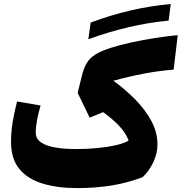

<svg xmlns="http://www.w3.org/2000/svg" viewBox="-20 -938 916 968"><path d="M830.1 -834Q729.5 -824.7 628.7 -801Q527.8 -777.3 425.3 -740.2L437 -824.2Q537.6 -861.8 636.2 -884.8Q734.9 -907.7 840.8 -918ZM876 -760.7 855.5 -586.9Q786.1 -582 707.3 -567.1Q628.4 -552.2 551.8 -530.8Q610.8 -488.3 661.4 -437Q711.9 -385.7 742.9 -328.4Q773.9 -271 773.9 -210Q773.9 -164.6 752.9 -120.1Q731.9 -75.7 699.2 -44.9Q624.5 -16.1 542.7 -2.9Q460.9 10.3 368.2 10.3Q271.5 10.3 196.3 -12Q121.1 -34.2 78.4 -85.2Q35.6 -136.2 35.6 -222.7Q35.6 -275.4 44.4 -326.2Q53.2 -377 65.9 -426.3L184.6 -406.2Q173.8 -368.7 167 -333.7Q160.2 -298.8 160.2 -269.5Q160.2 -238.3 186.8 -220.2Q213.4 -202.1 259.3 -194.3Q305.2 -186.5 362.8 -186.5Q417 -186.5 469.2 -191.4Q521.5 -196.3 563.2 -205.8Q605 -215.3 628.4 -229Q616.2 -264.6 583.7 -300Q551.3 -335.4 500 -372.6L432.1 -344.7L371.6 -469.7L392.6 -555.2Q402.3 -595.7 418 -621.1Q433.6 -646.5 461.9 -663.8Q490.2 -681.2 538.6 -696.8Q578.6 -710 637.5 -722.9Q696.3 -735.8 759.8 -746.1Q823.2 -756.3 876 -760.7Z"/></svg>

Font: Pinar DS4 ExtraBold
Style: Regular
Weight: 800
Designer: Amin Abedi
Version: Version 3.000